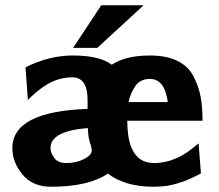

<svg xmlns="http://www.w3.org/2000/svg" viewBox="-20 -699 834 730"><path d="M258 -517 365 -679H526L350 -517ZM27 -136Q27 -275 313 -285V-319Q313 -405 255 -405Q225 -405 195 -395Q145 -378 86 -319L77 -443Q166 -488 257 -488Q358 -488 405 -453Q458 -488 550 -488Q612 -488 653.5 -468Q695 -448 715 -410Q735 -372 742.5 -332.5Q750 -293 750 -240H464Q464 -135 506 -100H505Q529 -79 568 -79Q580 -79 593 -81Q606 -83 616.5 -85.5Q627 -88 638.5 -92.5Q650 -97 658.5 -101Q667 -105 677 -111Q687 -117 693 -121Q699 -125 707 -131.5Q715 -138 718.5 -140.5Q722 -143 728 -148L735 -154L744 -40Q676 -2 612 8Q588 11 563 11Q456 11 390 -39Q317 11 174 11Q104 11 65.5 -35.5Q27 -82 27 -136ZM172 -136Q172 -118 186.5 -98.5Q201 -79 232 -79Q269 -79 299 -94Q329 -109 329 -128Q329 -132 326 -142H327Q315 -171 314 -212Q172 -201 172 -136ZM469 -311H618Q606 -399 550 -399Q513 -399 494 -371Q475 -343 469 -311Z"/></svg>

Font: Coval
Style: Black
Weight: 1000
Foundry: Context Ltd
Version: Version 001.000